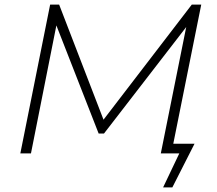

<svg xmlns="http://www.w3.org/2000/svg" viewBox="-20 -664 941 831"><path d="M730 -42H822L726 147H686L756 0H676L786 -547L430 -86H407L224 -554L114 0H68L197 -644H236L428 -146L810 -644H851Z"/></svg>

Font: Montserrat Ace
Style: Light Italic
Weight: 300
Italic angle: -11.3°
Designer: Julieta Ulanovsky
Foundry: Julieta Ulanovsky
Version: Version 1